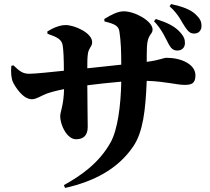

<svg xmlns="http://www.w3.org/2000/svg" viewBox="-20 -863 1040 950"><path d="M742 -758C784 -714 801 -669 816 -642C828 -621 839 -613 858 -613C881 -613 895 -629 895 -649C895 -668 892 -678 876 -698C847 -734 802 -753 751 -769ZM497 -757C549 -744 567 -735 571 -706C578 -660 580 -609 580 -543L412 -525C412 -550 412 -574 414 -590C417 -627 436 -630 436 -654C436 -701 348 -739 305 -739C276 -739 242 -725 214 -707L215 -696C264 -679 285 -668 290 -639C294 -617 296 -570 296 -513C236 -507 156 -498 125 -498C95 -498 79 -508 46 -540L36 -537C33 -504 36 -474 44 -457C54 -436 92 -372 138 -372C160 -372 183 -389 209 -399C231 -407 261 -415 297 -422C295 -341 278 -310 278 -289C278 -241 313 -174 356 -174C395 -174 414 -195 414 -235C414 -291 412 -359 412 -441C459 -447 522 -454 580 -459C578 -341 562 -220 527 -158C470 -56 381 6 296 53L302 67C443 35 562 -25 639 -138C688 -210 700 -317 706 -463C800 -460 854 -443 893 -443C925 -443 947 -448 947 -490C947 -546 875 -577 805 -577C787 -577 775 -566 706 -557C706 -578 706 -603 707 -631C710 -695 735 -691 735 -717C735 -758 649 -807 592 -807C563 -807 530 -790 496 -769ZM819 -832C867 -789 880 -751 896 -729C911 -707 921 -697 941 -697C966 -697 977 -716 977 -734C977 -757 970 -770 950 -790C922 -817 883 -830 827 -843Z"/></svg>

Font: Noto Serif TC Black
Style: Regular
Weight: 900
Version: Version 1.001;PS 1.001;hotconv 16.6.54;makeotf.lib2.5.65590